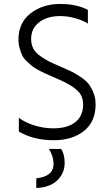

<svg xmlns="http://www.w3.org/2000/svg" viewBox="-20 -700 567 968"><path d="M423 -650C385.7 -670 339 -680 283 -680C224.3 -680 174.7 -664.2 134 -632.5C93.3 -600.8 73 -556.7 73 -500C73 -484.7 75 -470.2 79 -456.5C83 -442.8 87.3 -431 92 -421C96.7 -411 104.3 -401 115 -391C125.7 -381 134.5 -373 141.5 -367C148.5 -361 159.7 -354 175 -346C190.3 -338 201.7 -332.3 209 -329C216.3 -325.7 229 -320.2 247 -312.5C265 -304.8 276.7 -299.7 282 -297C320 -280.3 349 -262.8 369 -244.5C389 -226.2 399 -202.3 399 -173C399 -134.3 385.8 -104.7 359.5 -84C333.2 -63.3 296.3 -53 249 -53C216.3 -53 184.2 -58 152.5 -68C120.8 -78 95 -90.7 75 -106V-37C123.7 -7.7 182.7 7 252 7C313.3 7 363.7 -8.5 403 -39.5C442.3 -70.5 462 -115.3 462 -174C462 -196 458.2 -216.2 450.5 -234.5C442.8 -252.8 434.2 -267.8 424.5 -279.5C414.8 -291.2 400.7 -303 382 -315C363.3 -327 348 -335.8 336 -341.5C324 -347.2 306.3 -355 283 -365C257.7 -375.7 238.8 -384.2 226.5 -390.5C214.2 -396.8 199.7 -405.8 183 -417.5C166.3 -429.2 154.5 -442 147.5 -456C140.5 -470 137 -486 137 -504C137 -538.7 150.3 -566.5 177 -587.5C203.7 -608.5 239.3 -619 284 -619C308.7 -619 334 -615.3 360 -608C386 -600.7 407 -591.7 423 -581ZM306 121C306 91.7 300 68.3 288 51H227C242.3 76.3 250 101.3 250 126C250 168.7 221 193 163 199V248C209 246 244.3 233 269 209C293.7 185 306 155.7 306 121Z"/></svg>

Font: Hind Light
Style: Regular
Weight: 300
Designer: Manushi Parikh, Satya Rajpurohit
Foundry: Indian Type Foundry
Version: Version 1.201;PS 1.0;hotconv 1.0.78;makeotf.lib2.5.61930; tt